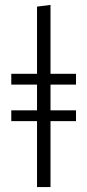

<svg xmlns="http://www.w3.org/2000/svg" viewBox="-20 -763 356 783"><path d="M290 -418V-462H186V-743L131 -736V-462H26V-418H131V-313H26V-269H131V0H186V-269H290V-313H186V-418Z"/></svg>

Font: FiraGO Light
Style: Regular
Weight: 300
Designer: bBox Type
Foundry: bBox Type GmbH
Version: Version 1.001;PS 001.001;hotconv 1.0.88;makeotf.lib2.5.64775